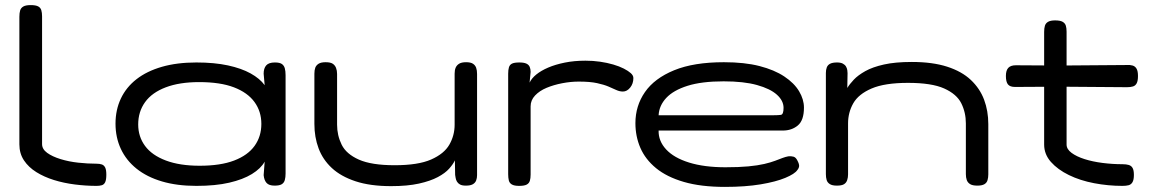

<svg xmlns="http://www.w3.org/2000/svg" viewBox="-20 -719 4519 753"><path d="M359 10Q317 10 273.5 4.5Q230 -1 191.5 -13Q153 -25 122.5 -44Q92 -63 74 -90Q56 -117 56 -153V-653Q56 -668 59 -678Q62 -688 71.5 -693.5Q81 -699 100 -699Q120 -699 129.5 -694Q139 -689 142 -679Q145 -669 145 -655V-154Q145 -134 165 -119.5Q185 -105 217.5 -95Q250 -85 287 -81Q324 -77 358 -77Q371 -77 379.5 -74Q388 -71 392.5 -62Q397 -53 397 -34Q397 -14 392.5 -4.5Q388 5 379 7.5Q370 10 359 10Z M1057 9Q1035 9 1025.5 -1.5Q1016 -12 1014 -32L1018 -85Q1003 -58 968 -36.5Q933 -15 879 -2.5Q825 10 750 10Q674 10 615 -7.5Q556 -25 515.5 -57.5Q475 -90 454 -135Q433 -180 433 -234Q433 -288 454 -332.5Q475 -377 515.5 -408.5Q556 -440 615 -457Q674 -474 750 -474Q821 -474 874 -462.5Q927 -451 963 -431Q999 -411 1018 -385L1014 -430Q1014 -451 1024 -462.5Q1034 -474 1058 -474Q1077 -474 1085.5 -468Q1094 -462 1097 -451Q1100 -440 1100 -424V-38Q1100 -24 1097 -13Q1094 -2 1085 3.5Q1076 9 1057 9ZM763 -69Q845 -69 898.5 -89.5Q952 -110 978.5 -147Q1005 -184 1005 -233Q1005 -282 978 -319Q951 -356 897.5 -376.5Q844 -397 761 -397Q684 -397 630 -376.5Q576 -356 549 -318.5Q522 -281 522 -231Q522 -183 549 -146.5Q576 -110 630.5 -89.5Q685 -69 763 -69Z M1514 11Q1432 11 1374.5 -8Q1317 -27 1281.5 -60Q1246 -93 1229.5 -137Q1213 -181 1213 -233V-430Q1213 -444 1216.5 -453.5Q1220 -463 1229.5 -469Q1239 -475 1257 -475Q1276 -475 1285 -469Q1294 -463 1298 -452.5Q1302 -442 1302 -429V-230Q1302 -188 1320 -151.5Q1338 -115 1387.5 -93Q1437 -71 1528 -71Q1620 -71 1671 -93.5Q1722 -116 1742.5 -152Q1763 -188 1763 -230V-430Q1763 -444 1767 -453.5Q1771 -463 1780.5 -469Q1790 -475 1808 -475Q1826 -475 1835 -469Q1844 -463 1847.5 -453Q1851 -443 1851 -429V-32Q1851 -21 1847.5 -11.5Q1844 -2 1834.5 3.5Q1825 9 1807 9Q1792 9 1784 4.5Q1776 0 1772 -7Q1768 -14 1767 -21Q1766 -28 1765 -33L1764 -90Q1757 -75 1741.5 -57.5Q1726 -40 1697 -24.5Q1668 -9 1623 1Q1578 11 1514 11Z M2016 10Q1997 10 1987.5 4.5Q1978 -1 1975.5 -11.5Q1973 -22 1973 -36V-430Q1973 -445 1976 -455Q1979 -465 1988 -469.5Q1997 -474 2017 -474Q2035 -474 2044.5 -469.5Q2054 -465 2057.5 -456.5Q2061 -448 2061 -437L2057 -395Q2065 -412 2083.5 -427Q2102 -442 2130 -454Q2158 -466 2195 -473.5Q2232 -481 2276 -481Q2306 -481 2333.5 -477Q2361 -473 2385 -466Q2409 -459 2426.5 -450Q2444 -441 2454 -432Q2464 -423 2464 -413Q2464 -391 2451.5 -375.5Q2439 -360 2423 -360Q2410 -360 2397 -366Q2384 -372 2366.5 -379.5Q2349 -387 2321.5 -393Q2294 -399 2250 -399Q2218 -399 2184.5 -392.5Q2151 -386 2123.5 -374.5Q2096 -363 2078.5 -344.5Q2061 -326 2061 -302V-34Q2061 -20 2058 -10Q2055 0 2045.5 5Q2036 10 2016 10Z M2823 14Q2729 14 2662 -5.5Q2595 -25 2553 -59.5Q2511 -94 2491.5 -139Q2472 -184 2472 -236Q2472 -304 2509.5 -358Q2547 -412 2624 -443.5Q2701 -475 2819 -475Q2900 -475 2958.5 -460Q3017 -445 3056 -419Q3095 -393 3114 -361Q3133 -329 3133 -297Q3133 -247 3109 -227Q3085 -207 3050 -207H2563Q2562 -166 2592.5 -133Q2623 -100 2682.5 -81.5Q2742 -63 2825 -63Q2878 -63 2915 -66.5Q2952 -70 2977.5 -76Q3003 -82 3020 -88.5Q3037 -95 3049 -99.5Q3061 -104 3072 -106Q3083 -107 3092 -104.5Q3101 -102 3107 -90Q3115 -75 3114 -67Q3113 -59 3107 -52Q3097 -37 3060 -21.5Q3023 -6 2963 4Q2903 14 2823 14ZM2563 -267H3013Q3032 -267 3042.5 -268.5Q3053 -270 3053 -296Q3053 -324 3027 -347.5Q3001 -371 2949 -385.5Q2897 -400 2818 -400Q2732 -400 2676.5 -382.5Q2621 -365 2593 -335Q2565 -305 2563 -267Z M3262 9Q3244 9 3234.5 3Q3225 -3 3222 -13Q3219 -23 3219 -36V-433Q3219 -445 3222.5 -454.5Q3226 -464 3235.5 -469Q3245 -474 3263 -474Q3277 -474 3285.5 -469.5Q3294 -465 3298 -458Q3302 -451 3303 -444Q3304 -437 3304 -432L3303 -374Q3312 -389 3328.5 -406.5Q3345 -424 3373.5 -440Q3402 -456 3446.5 -466Q3491 -476 3556 -476Q3637 -476 3694.5 -457.5Q3752 -439 3787.5 -405.5Q3823 -372 3839.5 -328Q3856 -284 3856 -232V-35Q3856 -23 3853 -12.5Q3850 -2 3840.5 3.5Q3831 9 3813 9Q3794 9 3784.5 3Q3775 -3 3771.5 -13Q3768 -23 3768 -36V-235Q3768 -278 3750 -314Q3732 -350 3683 -372Q3634 -394 3541 -394Q3450 -394 3398.5 -372Q3347 -350 3326.5 -314Q3306 -278 3306 -235V-35Q3306 -23 3302.5 -12.5Q3299 -2 3290 3.5Q3281 9 3262 9Z M4382 10Q4326 10 4271 -0.5Q4216 -11 4172 -32.5Q4128 -54 4101.5 -84Q4075 -114 4075 -152V-594Q4075 -608 4078 -618Q4081 -628 4090.5 -633.5Q4100 -639 4118 -639Q4138 -639 4147.5 -633.5Q4157 -628 4160 -618.5Q4163 -609 4163 -595V-152Q4163 -134 4182.5 -119.5Q4202 -105 4233.5 -95Q4265 -85 4304 -80Q4343 -75 4382 -75Q4397 -75 4407 -72Q4417 -69 4422 -60Q4427 -51 4427 -33Q4427 -14 4421.5 -4.5Q4416 5 4406 7.5Q4396 10 4382 10ZM3964 -463 4134 -462 4398 -464Q4412 -465 4422 -462Q4432 -459 4437.5 -449.5Q4443 -440 4443 -421Q4443 -402 4438 -392.5Q4433 -383 4423.5 -380Q4414 -377 4400 -377L4136 -379L3961 -378Q3941 -378 3933 -388Q3925 -398 3925 -421Q3925 -443 3934.5 -453Q3944 -463 3964 -463Z"/></svg>

Font: Fredoka Expanded
Style: Regular
Weight: 400
Width: 7
Designer: Ben Nathan
Foundry: Milena B. Brandão, Ben Nathan
Version: Version 2.001